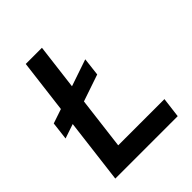

<svg xmlns="http://www.w3.org/2000/svg" viewBox="-197 -815 931 931"><g transform="rotate(-45 268.0 -350.0)"><path d="M29 -400 103 -425 137 -700H248L219 -465L357 -512L346 -419L208 -372L175 -104H492L479 0H51L92 -333L18 -308Z"/></g></svg>

Font: Haskoy SemiBold
Style: Italic
Weight: 600
Designer: Ertekin Erdin
Foundry: Ertekin Erdin
Version: Version 2.000; ttfautohint (v1.8.4.7-5d5b)